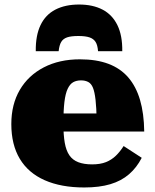

<svg xmlns="http://www.w3.org/2000/svg" viewBox="-20 -816 684 848"><path d="M329 -796Q268 -796 224.5 -773.5Q181 -751 159 -705Q137 -659 138 -590H239Q242 -617 250.5 -631Q259 -645 276.5 -651Q294 -657 326 -657Q357 -657 375 -651Q393 -645 402 -631Q411 -617 413 -590H520Q521 -659 498.5 -705Q476 -751 433 -773.5Q390 -796 329 -796ZM260 -269Q260 -220 266 -185.5Q272 -151 286.5 -130Q301 -109 326 -99.5Q351 -90 387 -90Q423 -90 448 -100Q473 -110 492 -128.5Q511 -147 526 -171L606 -119Q584 -76 550 -46.5Q516 -17 467.5 -2.5Q419 12 352 12Q250 12 177.5 -20Q105 -52 67.5 -114.5Q30 -177 30 -268Q30 -355 67.5 -419Q105 -483 173.5 -518.5Q242 -554 333 -554Q406 -554 459 -534Q512 -514 546.5 -474Q581 -434 598.5 -374.5Q616 -315 617 -235H204V-315H425L407 -283Q406 -340 402 -375Q398 -410 390.5 -428.5Q383 -447 369.5 -454Q356 -461 338 -461Q318 -461 303.5 -453Q289 -445 279 -424Q269 -403 264.5 -365.5Q260 -328 260 -269Z"/></svg>

Font: Roboto Serif Black
Style: Regular
Weight: 900
Designer: Greg Gazdowicz
Foundry: Commercial Type
Version: Version 1.008